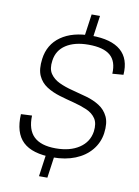

<svg xmlns="http://www.w3.org/2000/svg" viewBox="-101 -892 786 1083"><g transform="rotate(10 292.0 -350.0)"><path d="M219 -10H267L248 125H200ZM334 -825H382L363 -690H315ZM258 7Q140 7 86.5 -44Q33 -95 39 -202L102 -205Q99 -124 139.5 -85Q180 -46 265 -46Q347 -46 399.5 -81Q452 -116 461 -177Q467 -224 449 -251Q431 -278 396.5 -293Q362 -308 320.5 -318.5Q279 -329 237 -341.5Q195 -354 161.5 -375.5Q128 -397 111.5 -433.5Q95 -470 103 -530Q114 -614 180 -660.5Q246 -707 354 -707Q468 -707 522.5 -660Q577 -613 570 -521L507 -516Q511 -587 472 -620.5Q433 -654 347 -654Q268 -654 218.5 -622Q169 -590 161 -530Q154 -483 172.5 -455.5Q191 -428 225 -412Q259 -396 301 -385.5Q343 -375 385 -363Q427 -351 460 -330Q493 -309 510.5 -273Q528 -237 520 -177Q512 -122 477 -80Q442 -38 386 -15.5Q330 7 258 7Z"/></g></svg>

Font: Pathway Extreme 8pt Thin 12pt
Style: Italic
Weight: 100
Italic angle: -8°
Version: Version 1.001;gftools[0.9.26]